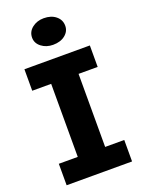

<svg xmlns="http://www.w3.org/2000/svg" viewBox="-169 -991 790 1067"><g transform="rotate(-20 226.5 -458.0)"><path d="M145 -75V-613H307V-75ZM33 0V-127H420V0ZM33 -559V-686H420V-559ZM230 -759Q190 -759 161.5 -781Q133 -803 133 -836Q133 -871 161.5 -893.5Q190 -916 230 -916Q274 -916 301.5 -893.5Q329 -871 329 -836Q329 -803 301.5 -781Q274 -759 230 -759Z"/></g></svg>

Font: BioRhyme ExtraBold ExtraBold
Style: Regular
Weight: 800
Version: Version 1.600;gftools[0.9.33]